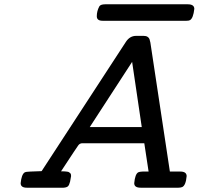

<svg xmlns="http://www.w3.org/2000/svg" viewBox="-20 -874 948 894"><path d="M76.2 -21Q80.1 -61 94.2 -70.8Q100.1 -74.7 122.1 -75.2Q140.1 -75.2 173.8 -77.1L566.9 -680.2Q585 -707 613.8 -707H648.9Q660.2 -707 667 -702.6Q673.8 -698.2 676 -692.1Q678.2 -686 680.2 -675.8L771 -75.2H819.8Q848.6 -75.2 849.1 -54.2Q845.2 -10.3 828.1 -2.9Q820.3 0 811 0H634.8Q605 0 605 -21Q608.9 -64 624 -71.8Q629.9 -74.7 644 -75.2H671.9L651.9 -207H361.8Q350.6 -206.1 344.2 -196.8Q341.3 -193.8 264.2 -76.2Q267.1 -76.2 273.9 -76.2Q280.8 -76.2 283.9 -75.7Q287.1 -75.2 292.5 -74.7Q297.9 -74.2 300.5 -72.5Q303.2 -70.8 306.2 -68.4Q309.1 -65.9 310.1 -62.5Q311 -59.1 311 -54.2Q311 -50.3 306.2 -27.8Q302.2 -11.7 296.1 -6.3Q290 -1 275.9 0H105Q76.2 0 76.2 -21ZM397.9 -282.2H640.1L595.2 -585.9ZM430.7 -798.3Q430.7 -822.3 442.4 -844.2Q448.2 -854 469.7 -854H854.5Q884.3 -854 884.8 -833Q879.9 -789.1 864.7 -780.3Q859.9 -777.3 848.6 -777.3H457.5Q430.7 -777.3 430.7 -798.3Z"/></svg>

Font: CMU Concrete
Style: BoldItalic
Weight: 700
Italic angle: -14.04°
Version: Version 0.7.0